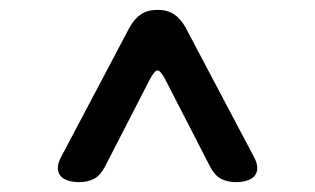

<svg xmlns="http://www.w3.org/2000/svg" viewBox="-20 -690 640 390"><path d="M141 -320Q129 -320 119 -323Q109 -326 103.5 -332Q98 -338 97.5 -347.5Q97 -357 103 -369L243 -634Q253 -652 266.5 -661Q280 -670 300 -670Q320 -670 333.5 -661Q347 -652 357 -634L497 -369Q503 -357 502.5 -347.5Q502 -338 496.5 -332Q491 -326 481 -323Q471 -320 459 -320Q443 -320 429.5 -326.5Q416 -333 405 -355L316 -528Q306 -547 300 -547Q294 -547 284 -528L195 -355Q184 -333 170.5 -326.5Q157 -320 141 -320Z"/></svg>

Font: Maple Mono NF
Style: Regular
Weight: 400
Monospace: yes
Designer: subframe7536
Version: Version 7.000